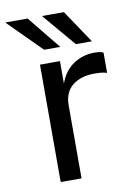

<svg xmlns="http://www.w3.org/2000/svg" viewBox="-127 -796 608 852"><g transform="rotate(-10 177.0 -370.0)"><path d="M76.5 -529H166.5V-427.5Q185.5 -482.5 228 -511Q270.5 -539.5 323 -539.5Q351.5 -539.5 363.5 -532.5V-441Q356.5 -444 344.8 -445.8Q333 -447.5 323.5 -447.5Q318 -448 307 -448Q246 -448 208.2 -418Q170.5 -388 170.5 -329V0H76.5ZM321.5 -591H249L122.5 -740H221.5ZM58 -740 179 -591H106L-43 -740Z"/></g></svg>

Font: 1883 Sans
Style: Regular
Weight: 400
Designer: 1883 Sans project is a fork of Public Sans.
Version: Version 1.009